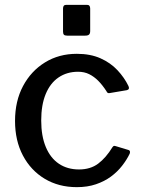

<svg xmlns="http://www.w3.org/2000/svg" viewBox="-20 -762 585 792"><path d="M297 -540Q353 -540 394.5 -521.5Q436 -503 464.5 -472.5Q493 -442 510 -407Q516 -393 503 -390L432 -378Q423 -376 419 -386Q402 -412 385 -429Q368 -446 348 -456Q328 -466 302 -466Q256 -466 221.5 -442.5Q187 -419 168.5 -374Q150 -329 150 -265Q150 -201 169 -155.5Q188 -110 223 -86.5Q258 -63 306 -63Q353 -63 385 -87Q417 -111 444 -155Q447 -159 449.5 -160Q452 -161 458 -159L511 -143Q519 -140 515 -128Q503 -103 483.5 -78Q464 -53 437.5 -33.5Q411 -14 376 -2Q341 10 297 10Q222 10 164.5 -24.5Q107 -59 74.5 -120.5Q42 -182 42 -263Q42 -345 75 -407Q108 -469 165.5 -504.5Q223 -540 297 -540ZM352 -727V-634Q352 -624 347.5 -619.5Q343 -615 331 -615H257Q247 -615 243.5 -619Q240 -623 240 -632V-727Q240 -742 253 -742H339Q352 -742 352 -727Z"/></svg>

Font: Libre Franklin Medium
Style: Regular
Weight: 500
Designer: Pablo Impallari, Rodrigo Fuenzalida, Nhung Nguyen
Foundry: Impallari Type
Version: Version 3.000